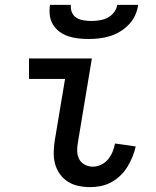

<svg xmlns="http://www.w3.org/2000/svg" viewBox="-20 -760 640 788"><path d="M351 8Q326 8 302 3Q278 -2 258.5 -14.5Q239 -27 225.5 -46Q212 -65 206 -87.5Q200 -110 200.5 -135Q201 -160 205 -185L247 -436H99V-520H357L299 -171Q296 -154 297 -136.5Q298 -119 306 -105Q314 -91 329 -83.5Q344 -76 361 -76Q378 -76 395 -84Q412 -92 423.5 -106Q435 -120 442 -137Q449 -154 452 -171L537 -159Q532 -137 523.5 -116Q515 -95 503 -75.5Q491 -56 474 -39.5Q457 -23 436.5 -12Q416 -1 394 3.5Q372 8 351 8ZM343 -600Q321 -600 300 -602.5Q279 -605 259.5 -611.5Q240 -618 224 -630Q208 -642 197.5 -659Q187 -676 184.5 -697Q182 -718 185 -740H271Q269 -724 275 -709.5Q281 -695 294 -687Q307 -679 323 -676.5Q339 -674 355 -674Q371 -674 388 -676.5Q405 -679 421 -687Q437 -695 448 -709.5Q459 -724 461 -740H547Q544 -718 534.5 -697Q525 -676 508.5 -659Q492 -642 472 -630Q452 -618 430.5 -611.5Q409 -605 387 -602.5Q365 -600 343 -600Z"/></svg>

Font: Iosevka HT Medium Extended
Style: Italic
Weight: 500
Width: 7
Italic angle: -9°
Monospace: yes
Designer: Belleve Invis
Foundry: Belleve Invis
Version: Version 32.3.0; ttfautohint (v1.8.4)